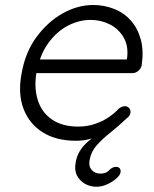

<svg xmlns="http://www.w3.org/2000/svg" viewBox="-20 -543 604 754"><path d="M359.4 190.4Q334 190.4 313.5 178.7Q293 167 282.2 146Q271.5 125 277.3 94.7Q281.2 70.3 292.5 51.8Q303.7 33.2 319.8 18.1Q335.9 2.9 356 -9.3Q376 -21.5 397.5 -31.2L376 -10.7Q354.5 -2 329.1 3.9Q303.7 9.8 278.3 9.8Q201.2 9.8 148.4 -22.9Q95.7 -55.7 72.8 -114.7Q49.8 -173.8 64.5 -252.9Q79.1 -337.9 123.5 -397.9Q168 -458 226.6 -490.7Q285.2 -523.4 345.7 -523.4Q389.6 -523.4 428.7 -507.8Q467.8 -492.2 494.6 -461.4Q521.5 -430.7 533.2 -386.7Q544.9 -342.8 536.1 -285.2Q533.2 -273.4 522.9 -264.6Q512.7 -255.9 501 -255.9H97.7L102.5 -309.6H492.2L475.6 -294.9L479.5 -318.4Q484.4 -365.2 464.4 -397.9Q444.3 -430.7 410.2 -447.8Q376 -464.8 335.9 -464.8Q290 -464.8 246.1 -441.9Q202.1 -418.9 168.9 -372.6Q135.7 -326.2 123 -256.8Q113.3 -198.2 128.4 -149.9Q143.6 -101.6 184.1 -73.7Q224.6 -45.9 287.1 -45.9Q322.3 -45.9 352.5 -56.2Q382.8 -66.4 406.7 -82.5Q430.7 -98.6 447.3 -117.2Q460 -126 470.7 -126Q481.4 -126 487.8 -117.7Q494.1 -109.4 492.2 -98.6Q491.2 -93.8 488.3 -88.9Q485.4 -84 478.5 -79.1Q444.3 -46.9 413.1 -22Q381.8 2.9 359.9 27.3Q337.9 51.8 332 85Q327.1 109.4 339.8 124Q352.5 138.7 374 138.7Q395.5 138.7 406.2 127.9Q413.1 120.1 420.4 116.2Q427.7 112.3 435.5 112.3Q445.3 112.3 450.2 118.2Q455.1 124 453.1 134.8Q451.2 145.5 436 158.7Q420.9 171.9 399.9 181.2Q378.9 190.4 359.4 190.4Z"/></svg>

Font: Quicksand
Style: Italic
Weight: 400
Designer: Andrew Paglinawan
Foundry: Andrew Paglinawan
Version: Version 3.006